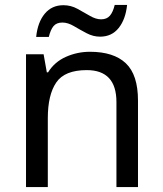

<svg xmlns="http://www.w3.org/2000/svg" viewBox="-20 -755 658 775"><path d="M343 -546Q439 -546 488 -499.5Q537 -453 537 -349V0H450V-343Q450 -472 330 -472Q241 -472 207 -422Q173 -372 173 -278V0H85V-536H156L169 -463H174Q200 -505 246 -525.5Q292 -546 343 -546ZM126 -606Q132 -665 160.5 -699.5Q189 -734 236 -734Q266 -734 292.5 -719.5Q319 -705 343 -691Q367 -677 388 -677Q411 -677 423.5 -691.5Q436 -706 443 -735H493Q487 -677 459 -642Q431 -607 384 -607Q356 -607 329.5 -621Q303 -635 278.5 -649.5Q254 -664 232 -664Q208 -664 196 -649.5Q184 -635 177 -606Z"/></svg>

Font: Noto Sans SignWriting
Style: Regular
Weight: 400
Designer: Monotype Design Team
Foundry: Monotype Imaging Inc.
Version: Version 2.004; ttfautohint (v1.8.4.7-5d5b)